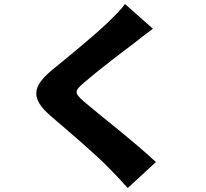

<svg xmlns="http://www.w3.org/2000/svg" viewBox="-20 -856 1040 968"><path d="M751 -711 610 -836C592 -809 556 -774 522 -741C455 -677 326 -571 246 -506C140 -419 134 -359 236 -271C327 -193 471 -70 526 -12C559 21 592 56 624 92L766 -39C666 -134 469 -287 403 -344C355 -387 353 -396 402 -438C465 -493 590 -589 653 -636C680 -658 714 -684 751 -711Z"/></svg>

Font: Source Han Sans HK Heavy
Style: Regular
Weight: 900
Designer: Ryoko NISHIZUKA 西塚涼子 (kana, bopomofo & ideographs); Paul D. Hunt (Latin, Greek & Cyrillic); Sandoll Communications 산돌커뮤니
Foundry: Adobe
Version: Version 2.000;hotconv 1.0.107;makeotfexe 2.5.65593